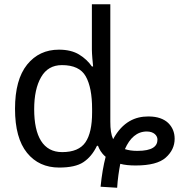

<svg xmlns="http://www.w3.org/2000/svg" viewBox="-20 -780 852 905"><path d="M532.2 105C534.7 64 540.5 25.4 546.9 -7.8C566.9 -2.4 591.3 0 619.1 0C686 0 733.4 -12.2 761.2 -37.1C789.1 -62 803.2 -91.3 803.2 -126C803.2 -155.8 793 -180.7 772.5 -200.7C751.5 -220.2 721.7 -230.5 683.1 -231H677.7C619.6 -231 558.6 -207.5 513.2 -124C503.4 -145.5 500 -171.4 500 -206.1V-759.8H413.1V-545.9C413.1 -526.4 417 -483.9 418.9 -466.8H413.1C397.9 -488.8 377.9 -507.8 353 -522.9C328.1 -538.1 296.4 -545.9 257.8 -545.9C195.8 -545.9 146 -522.5 107.9 -475.6C69.8 -428.2 50.8 -358.9 50.8 -267.1C50.8 -174.8 69.8 -106 107.4 -59.6C145 -13.2 195.8 9.8 258.8 9.8C309.1 9.8 347.2 1.5 373 -15.6C398.9 -32.7 420.4 -58.1 437 -92.8H441.9C447.3 -78.6 456.5 -58.6 478 -41C467.8 -2.4 459.5 45.4 454.1 100.1ZM272.9 -63C183.6 -63 141.1 -136.7 141.1 -265.1C141.1 -328.1 151.9 -378.9 173.8 -416.5C195.3 -454.1 228 -473.1 272 -473.1C326.7 -473.1 364.3 -455.6 384.3 -419.9C404.3 -384.3 414.1 -333 414.1 -266.1V-250C414.1 -187 403.8 -140.1 382.8 -109.4C361.8 -78.6 325.2 -63 272.9 -63ZM627 -68.8C604 -68.8 585 -71.8 568.8 -77.1C591.8 -129.4 625.5 -160.2 671.9 -160.2C705.1 -160.2 722.2 -141.1 722.2 -122.1C722.2 -90.3 697.8 -68.8 627 -68.8Z"/></svg>

Font: Avrile Sans
Style: Regular
Weight: 400
Designer: Monotype Design Team, Google (font), Stefan Peev (BGR Cyrillic), Cristiano Sobral (main changes)
Foundry: The Avrile Sans Project Authors
Version: Version 3.110